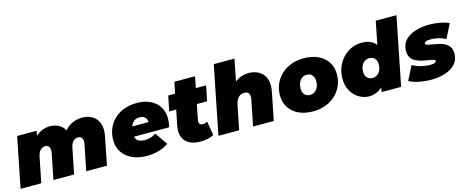

<svg xmlns="http://www.w3.org/2000/svg" viewBox="-45 -1378 4900 2023"><g transform="rotate(-15 2405.5 -366.0)"><path d="M815 -557Q878 -557 925 -528.5Q972 -500 993 -443.5Q1014 -387 997 -302L937 0H711L766 -273Q776 -322 762 -344.5Q748 -367 721 -367Q690 -367 667 -345.5Q644 -324 633 -271L579 0H353L408 -273Q418 -322 404 -344.5Q390 -367 363 -367Q332 -367 308.5 -344.5Q285 -322 274 -267L221 0H-5L104 -547H317L306 -494Q340 -526 380.5 -541.5Q421 -557 462 -557Q512 -557 555.5 -535.5Q599 -514 623 -470Q658 -512 707.5 -534.5Q757 -557 815 -557Z M1371 10Q1281 10 1213.5 -21Q1146 -52 1108 -109Q1070 -166 1070 -243Q1070 -333 1112 -404Q1154 -475 1230.5 -516Q1307 -557 1409 -557Q1497 -557 1559 -526Q1621 -495 1654 -441Q1687 -387 1687 -316Q1687 -291 1683.5 -267Q1680 -243 1675 -221H1292Q1299 -187 1325.5 -172Q1352 -157 1397 -157Q1428 -157 1459 -166.5Q1490 -176 1516 -195L1610 -58Q1554 -20 1493.5 -5Q1433 10 1371 10ZM1301 -330H1480Q1480 -364 1457.5 -383.5Q1435 -403 1399 -403Q1360 -403 1336.5 -382.5Q1313 -362 1301 -330Z M1955 10Q1885 10 1836 -16Q1787 -42 1767 -92.5Q1747 -143 1761 -214L1795 -382H1719L1752 -547H1827L1852 -670H2078L2053 -547H2165L2132 -382H2020L1987 -215Q1982 -187 1993 -174Q2004 -161 2027 -161Q2041 -161 2052.5 -164.5Q2064 -168 2077 -174L2103 -22Q2072 -5 2033.5 2.5Q1995 10 1955 10Z M2628 -557Q2693 -557 2742 -528.5Q2791 -500 2812.5 -443.5Q2834 -387 2817 -302L2757 0H2531L2586 -275Q2604 -367 2533 -367Q2495 -367 2469 -341.5Q2443 -316 2432 -263L2379 0H2153L2301 -742H2527L2480 -505Q2514 -532 2552.5 -544.5Q2591 -557 2628 -557Z M3186 10Q3096 10 3029 -21.5Q2962 -53 2925.5 -110Q2889 -167 2889 -243Q2889 -333 2933 -404Q2977 -475 3054 -516Q3131 -557 3230 -557Q3321 -557 3387.5 -525.5Q3454 -494 3490.5 -437.5Q3527 -381 3527 -304Q3527 -214 3483 -143Q3439 -72 3362.5 -31Q3286 10 3186 10ZM3199 -166Q3243 -166 3270.5 -200.5Q3298 -235 3298 -293Q3298 -328 3277 -354.5Q3256 -381 3217 -381Q3173 -381 3145.5 -346.5Q3118 -312 3118 -254Q3118 -215 3139.5 -190.5Q3161 -166 3199 -166Z M3796 10Q3742 10 3690 -19.5Q3638 -49 3604.5 -105.5Q3571 -162 3571 -243Q3571 -311 3594 -368Q3617 -425 3657.5 -467.5Q3698 -510 3750.5 -533.5Q3803 -557 3862 -557Q3912 -557 3952.5 -541.5Q3993 -526 4018 -490L4068 -742H4294L4146 0H3933L3943 -50Q3914 -22 3877 -6Q3840 10 3796 10ZM3881 -168Q3925 -168 3952.5 -202Q3980 -236 3980 -293Q3980 -331 3958.5 -355Q3937 -379 3899 -379Q3855 -379 3827.5 -345Q3800 -311 3800 -254Q3800 -216 3821.5 -192Q3843 -168 3881 -168Z M4474 10Q4401 10 4335.5 -4.5Q4270 -19 4234 -40L4312 -194Q4353 -169 4404.5 -156.5Q4456 -144 4502 -144Q4540 -144 4554.5 -151.5Q4569 -159 4569 -170Q4569 -182 4548 -187Q4527 -192 4496 -197Q4466 -202 4430.5 -209.5Q4395 -217 4364 -232.5Q4333 -248 4313 -276Q4293 -304 4293 -350Q4293 -421 4334.5 -466.5Q4376 -512 4446 -534.5Q4516 -557 4601 -557Q4661 -557 4716.5 -546.5Q4772 -536 4815 -516L4737 -362Q4694 -387 4651.5 -395Q4609 -403 4574 -403Q4535 -403 4520 -394.5Q4505 -386 4505 -376Q4505 -363 4526.5 -357.5Q4548 -352 4580 -347Q4611 -342 4645.5 -334.5Q4680 -327 4710.5 -311.5Q4741 -296 4760.5 -268Q4780 -240 4780 -195Q4780 -127 4738.5 -81Q4697 -35 4627.5 -12.5Q4558 10 4474 10Z"/></g></svg>

Font: Montserrat Black
Style: Italic
Weight: 900
Italic angle: -11.3°
Designer: Julieta Ulanovsky
Foundry: Julieta Ulanovsky
Version: Version 9.000; ttfautohint (v1.8.4.7-5d5b)